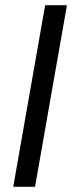

<svg xmlns="http://www.w3.org/2000/svg" viewBox="-20 -720 278 740"><path d="M31 0 154 -700H238L115 0Z"/></svg>

Font: DM Sans Italic
Style: Regular
Weight: 400
Italic angle: -10°
Designer: Colophon Foundry, Jonny Pinhorn
Foundry: Colophon Foundry
Version: Version 4.004; ttfautohint (v1.8.4.7-5d5b)